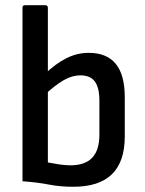

<svg xmlns="http://www.w3.org/2000/svg" viewBox="-20 -703 553 734"><path d="M260 11Q210 11 166.5 2.5Q123 -6 66 -10V-673Q66 -683 75 -683H153Q163 -683 163 -673V-82Q183 -78 206.5 -74.5Q230 -71 249 -71Q305 -71 332.5 -100Q360 -129 360 -189V-318Q360 -368 342.5 -391.5Q325 -415 287 -415Q256 -415 223.5 -396.5Q191 -378 147 -337L149 -418Q193 -460 234 -480.5Q275 -501 319 -501Q388 -501 422.5 -459Q457 -417 457 -331V-181Q457 -85 408 -37Q359 11 260 11Z"/></svg>

Font: Sofia Sans Semi Condensed SemiBold
Style: Regular
Weight: 600
Designer: Botio Nikoltchev, Ani Petrova
Foundry: lettersoup
Version: Version 4.100